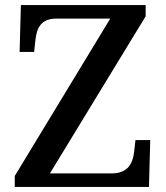

<svg xmlns="http://www.w3.org/2000/svg" viewBox="-20 -734 652 754"><path d="M38 0H565L570 -184H512L507 -140C502 -94 484 -53 418 -53H176L552 -670V-714H62L57 -530H114L119 -576C124 -624 141 -661 201 -661H413L38 -43Z"/></svg>

Font: Noto Serif Yezidi Medium
Style: Regular
Weight: 500
Designer: Dalton Maag Ltd
Foundry: Dalton Maag Ltd
Version: Version 1.001